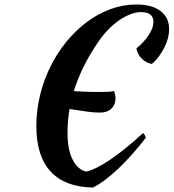

<svg xmlns="http://www.w3.org/2000/svg" viewBox="-20 -758 774 856"><path d="M290 -272Q281 -219 281 -165Q281 -91 304 -46Q327 -1 365 7Q408 -3 474 -48Q540 -93 618 -165Q628 -155 630 -144Q601 -106 570 -71Q539 -36 508.5 -7Q478 22 448.5 44Q419 66 394 78Q270 76 206 7Q142 -62 142 -196Q142 -266 158.5 -333.5Q175 -401 205 -461.5Q235 -522 276.5 -572.5Q318 -623 367.5 -660Q417 -697 473 -717.5Q529 -738 588 -738Q657 -738 695.5 -709Q734 -680 734 -628Q734 -608 728.5 -587Q723 -566 712.5 -545.5Q702 -525 688 -506Q674 -487 657 -473Q631 -477 612 -496.5Q593 -516 588 -542Q623 -571 643.5 -602.5Q664 -634 664 -660Q664 -704 609 -704Q586 -704 561.5 -694.5Q537 -685 512 -668Q487 -651 463.5 -627Q440 -603 420 -574Q344 -464 309 -352Q316 -351 322 -351Q367 -348 418 -348Q442 -348 457 -348.5Q472 -349 489 -352Q491 -347 493 -337Q495 -327 495 -322Q495 -291 476.5 -273.5Q458 -256 427 -256Q397 -256 367 -260.5Q337 -265 304 -270Q297 -271 290 -272Z"/></svg>

Font: Sweet Mavka Script
Style: Regular
Weight: 500
Designer: Pablo Impallari/Anastassiya Vishnevskaya
Foundry: Pablo Impallari/ Anastassiya Vishnevskaya
Version: Version 2.0/www.impallari.com/   behance.net/sweetcherry